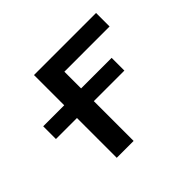

<svg xmlns="http://www.w3.org/2000/svg" viewBox="-123 -686 853 853"><g transform="rotate(-45 303.0 -260.0)"><path d="M42 -250V-330H174V-520H564V-435H280V-330H472V-250H280V0H174V-250Z"/></g></svg>

Font: Mplus 1p Medium
Style: Regular
Weight: 500
Version: Version 1.061